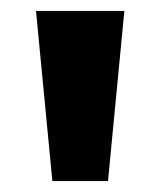

<svg xmlns="http://www.w3.org/2000/svg" viewBox="-20 -749 294 352"><path d="M178 -417H76L46 -729H208Z"/></svg>

Font: Outfit Extra Bold
Style: Regular
Weight: 800
Designer: Rodrigo Fuenzalida
Foundry: fragTYPE
Version: Version 1.000